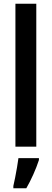

<svg xmlns="http://www.w3.org/2000/svg" viewBox="-20 -780 275 1021"><path d="M173 0H62V-760H173ZM187 71Q175 108 157 148Q139 188 120 221H51V209Q55 191 60.5 164.5Q66 138 70.5 110Q75 82 78 61H187Z"/></svg>

Font: Noto Sans Kannada ExtraCondensed SemiBold
Style: Regular
Weight: 600
Width: 2
Designer: Jelle Bosma - Monotype Design Team
Foundry: Monotype Imaging Inc.
Version: Version 2.005; ttfautohint (v1.8.4.7-5d5b)